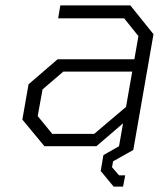

<svg xmlns="http://www.w3.org/2000/svg" viewBox="-20 -543 600 713"><path d="M402 150 354 92 364 33 422 0 437 -85 338 0H145L63 -99L86 -230L194 -323H479L494 -409L441 -475H196L204 -523H464L550 -416L475 14L400 56L396 78L422 108H445L437 150ZM174 -46H330L448 -146L471 -277H215L138 -211L120 -112Z"/></svg>

Font: Tomorrow Light
Style: Italic
Weight: 300
Italic angle: -10°
Designer: Tony de Marco, Monica Rizzolli
Foundry: Just in Type
Version: Version 2.002